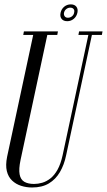

<svg xmlns="http://www.w3.org/2000/svg" viewBox="-20 -841 484 868"><path d="M253.9 -783.4Q257.6 -800.2 270.4 -810.8Q283.1 -821.2 300.2 -821.2Q316.8 -821.2 325.2 -810.8Q333.6 -800.2 329.9 -783.4Q326.1 -766.2 313.4 -755.8Q300.6 -745.2 284.1 -745.2Q266.6 -745.2 258.4 -755.8Q250.1 -766.2 253.9 -783.4ZM269.4 -783.4Q267.6 -774.1 272.4 -767.4Q277.2 -760.8 286.9 -760.8Q297.5 -760.8 305.6 -767.4Q313.6 -774.1 315 -783.4Q317.8 -794 312.8 -800.2Q307.8 -806.4 297.1 -806.4Q287.9 -806.4 279.8 -800.2Q271.8 -794 269.4 -783.4ZM125 6.6Q99 6.6 75.3 -1Q51.6 -8.6 34.6 -24.8Q17.5 -40.9 10.9 -67.5Q4.4 -94.1 12.2 -132.5L130.1 -683H85.1L88.1 -699H241.9L238.9 -683H193.9L73 -118.2Q64.2 -76.8 68.7 -52.8Q73.1 -28.9 90.1 -19.1Q107.1 -9.4 134 -9.4Q151.8 -9.4 171 -14.9Q190.2 -20.5 208.2 -34.6Q226.1 -48.8 240.3 -74.2Q254.5 -99.8 263.1 -139.2L379.5 -683H334.5L337.5 -699H443.5L440.5 -683H395.5L279.1 -139.6Q270.2 -96.1 250.9 -63.1Q231.5 -30.1 200.9 -11.8Q170.2 6.6 125 6.6Z"/></svg>

Font: Emberly Black
Style: Italic
Weight: 900
Italic angle: -12°
Designer: Rajesh Rajput
Foundry: Rajesh Rajput
Version: Version 1.000